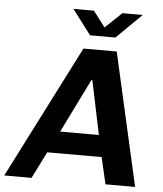

<svg xmlns="http://www.w3.org/2000/svg" viewBox="-101 -936 838 988"><g transform="rotate(5 318.0 -442.5)"><path d="M-42 0 307 -686H479L634 0H481L449 -138H168L99 0ZM225 -250H425L367 -528H362ZM335 -757 238 -885H344L420 -785H386L491 -885H596L466 -757Z"/></g></svg>

Font: Chivo Medium SemiBold
Style: Italic
Weight: 600
Italic angle: -8.05°
Version: Version 2.002